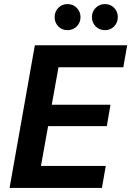

<svg xmlns="http://www.w3.org/2000/svg" viewBox="-20 -922 644 942"><path d="M27 0 151 -700H604L585 -592H267L234 -408H522L504 -303H216L181 -108H499L480 0ZM311 -774Q284 -774 266 -792.5Q248 -811 248 -838Q248 -865 266 -883.5Q284 -902 311 -902Q338 -902 356.5 -883.5Q375 -865 375 -838Q375 -811 356.5 -792.5Q338 -774 311 -774ZM495 -774Q468 -774 449.5 -792.5Q431 -811 431 -838Q431 -865 449.5 -883.5Q468 -902 495 -902Q522 -902 540 -883.5Q558 -865 558 -838Q558 -811 540 -792.5Q522 -774 495 -774Z"/></svg>

Font: DM Sans 11pt
Style: Bold Italic
Weight: 700
Italic angle: -10°
Version: Version 4.004;gftools[0.9.30]